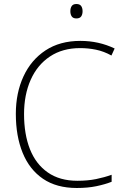

<svg xmlns="http://www.w3.org/2000/svg" viewBox="-20 -928 621 958"><path d="M380 -688Q292 -688 229 -646Q166 -604 133 -529.5Q100 -455 100 -359Q100 -258 129.5 -183.5Q159 -109 218.5 -67.5Q278 -26 366 -26Q418 -26 459.5 -34.5Q501 -43 537 -56V-21Q504 -8 461 1Q418 10 363 10Q262 10 194.5 -36Q127 -82 93 -165.5Q59 -249 59 -360Q59 -464 97 -546.5Q135 -629 207 -676.5Q279 -724 381 -724Q473 -724 552 -686L536 -651Q498 -672 459 -680Q420 -688 380 -688ZM361 -908Q378 -908 385 -898Q392 -888 392 -872Q392 -856 385 -846Q378 -836 361 -836Q345 -836 338 -846Q331 -856 331 -872Q331 -888 338 -898Q345 -908 361 -908Z"/></svg>

Font: Noto Sans Disp ExtLt
Style: Regular
Weight: 200
Designer: Monotype Design Team
Foundry: Monotype Imaging Inc.
Version: Version 2.000;GOOG;noto-source:20170915:90ef993387c0